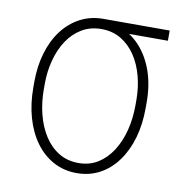

<svg xmlns="http://www.w3.org/2000/svg" viewBox="-66 -589 617 660"><g transform="rotate(10 242.5 -259.0)"><path d="M46.4 -254.9V-273.4Q46.4 -328.6 60.3 -375.2Q74.2 -421.9 100.1 -456.1Q126 -490.2 162.4 -509.3Q198.7 -528.3 242.7 -528.3Q253.9 -528.3 263.4 -525.6Q272.9 -522.9 283 -518.6Q293 -514.2 304.7 -509.8Q346.7 -493.7 376.7 -459.5Q406.7 -425.3 422.9 -377.7Q439 -330.1 439 -271.5V-251.5Q439 -194.8 425.3 -147.2Q411.6 -99.6 385.7 -64.2Q359.9 -28.8 324 -9.5Q288.1 9.8 243.7 9.8Q199.2 9.8 162.8 -9.8Q126.5 -29.3 100.3 -64.9Q74.2 -100.6 60.3 -148.9Q46.4 -197.3 46.4 -254.9ZM83 -273.4V-254.9Q83 -208.5 93.5 -167.2Q104 -126 124.5 -94Q145 -62 175 -43.7Q205.1 -25.4 243.7 -25.4Q282.2 -25.4 311.5 -43.7Q340.8 -62 361.3 -94Q381.8 -126 392.3 -167.2Q402.8 -208.5 402.8 -254.9V-273.4Q402.8 -316.4 392.3 -356.2Q381.8 -396 361.3 -426.5Q340.8 -457 311 -474.9Q281.2 -492.7 242.7 -492.7Q204.1 -492.7 174.3 -474.9Q144.5 -457 124.3 -426.5Q104 -396 93.5 -356.2Q83 -316.4 83 -273.4ZM474.1 -528.3V-492.7H242.2V-528.3Z"/></g></svg>

Font: Roboto Condensed ExtraLight
Style: Regular
Weight: 250
Designer: Christian Robertson
Foundry: Google
Version: Version 3.008; 2023